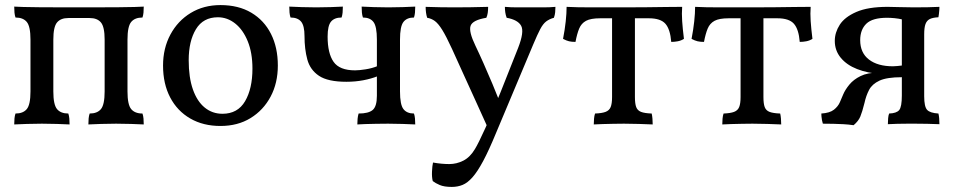

<svg xmlns="http://www.w3.org/2000/svg" viewBox="-20 -487 3755 756"><path d="M36 3Q36 -10 37 -20.5Q38 -31 41 -40Q71 -40 85.5 -57.5Q100 -75 100 -127V-331Q100 -383 85.5 -400.5Q71 -418 41 -418Q38 -427 37 -437.5Q36 -448 36 -461Q50 -460 72 -459.5Q94 -459 134 -458.5Q174 -458 245 -458H337Q408 -458 448 -458.5Q488 -459 510 -459.5Q532 -460 546 -461Q546 -448 545 -437.5Q544 -427 541 -418Q511 -418 496.5 -400.5Q482 -383 482 -331V-127Q482 -75 496.5 -57.5Q511 -40 541 -40Q544 -31 545 -20.5Q546 -10 546 3Q524 2 496 1Q468 0 437 0Q406 0 378 1Q350 2 328 3Q328 -10 329 -20.5Q330 -31 333 -40Q363 -40 377.5 -57.5Q392 -75 392 -127V-331Q392 -381 377.5 -398.5Q363 -416 333 -416H249Q219 -416 204.5 -398.5Q190 -381 190 -331V-127Q190 -75 204.5 -57.5Q219 -40 249 -40Q252 -31 253 -20.5Q254 -10 254 3Q232 2 204 1Q176 0 145 0Q114 0 86 1Q58 2 36 3Z M848 9Q780 9 729 -20.5Q678 -50 650 -103.5Q622 -157 622 -229Q622 -297 651 -351Q680 -405 731 -436Q782 -467 848 -467Q919 -467 969.5 -437Q1020 -407 1047 -353.5Q1074 -300 1074 -229Q1074 -160 1045.5 -106.5Q1017 -53 966.5 -22Q916 9 848 9ZM856 -39Q916 -39 945 -88.5Q974 -138 974 -217Q974 -279 955.5 -324.5Q937 -370 906 -394.5Q875 -419 838 -419Q780 -419 751.5 -372Q723 -325 723 -250Q723 -182 739.5 -135Q756 -88 786 -63.5Q816 -39 856 -39Z M1615 3Q1593 2 1565.5 1Q1538 0 1508 0Q1483 0 1460 0.5Q1437 1 1418.5 1.5Q1400 2 1387 3Q1387 -8 1388 -19Q1389 -30 1392 -40Q1431 -40 1447.5 -54Q1464 -68 1464 -110V-331Q1464 -383 1450.5 -400.5Q1437 -418 1409 -418Q1406 -427 1405 -437.5Q1404 -448 1404 -461Q1424 -460 1451.5 -459Q1479 -458 1509 -458Q1539 -458 1566.5 -459Q1594 -460 1615 -461Q1615 -448 1614 -437.5Q1613 -427 1610 -418Q1582 -418 1568.5 -400.5Q1555 -383 1555 -331V-127Q1555 -75 1568.5 -57.5Q1582 -40 1610 -40Q1613 -31 1614 -20.5Q1615 -10 1615 3ZM1344 -165Q1271 -165 1236 -188.5Q1201 -212 1190 -253Q1179 -294 1179 -345Q1179 -386 1165.5 -402Q1152 -418 1124 -418Q1121 -427 1120 -437.5Q1119 -448 1119 -461Q1140 -460 1167.5 -459Q1195 -458 1225 -458Q1255 -458 1282.5 -459Q1310 -460 1330 -461Q1330 -448 1329 -437.5Q1328 -427 1325 -418Q1297 -418 1283.5 -402Q1270 -386 1270 -343Q1270 -277 1293.5 -243.5Q1317 -210 1378 -210Q1394 -210 1419.5 -214Q1445 -218 1467 -227V-187Q1442 -177 1410.5 -171Q1379 -165 1344 -165Z M2020 -298Q2045 -362 2032 -385.5Q2019 -409 1975 -417Q1971 -428 1969.5 -438.5Q1968 -449 1968 -460Q1991 -458 2015 -458Q2039 -458 2067 -458Q2095 -458 2120 -458Q2145 -458 2167 -460Q2167 -450 2166 -439Q2165 -428 2161 -417Q2143 -412 2130.5 -402.5Q2118 -393 2107 -372Q2096 -351 2080 -313L1933 37Q1905 105 1882.5 147Q1860 189 1840.5 211Q1821 233 1801.5 241Q1782 249 1759 249Q1729 249 1711.5 241.5Q1694 234 1684 226Q1680 211 1681 188.5Q1682 166 1685 153Q1702 156 1718 157.5Q1734 159 1749 159Q1778 159 1804.5 145.5Q1831 132 1850 100Q1863 79 1891 17.5Q1919 -44 1951 -124ZM1903 21Q1879 -32 1852.5 -90.5Q1826 -149 1801.5 -202.5Q1777 -256 1760 -294Q1737 -344 1721.5 -369Q1706 -394 1692.5 -404Q1679 -414 1662 -417Q1659 -426 1657.5 -437Q1656 -448 1656 -460Q1685 -459 1714 -458.5Q1743 -458 1769 -458Q1795 -458 1833 -458.5Q1871 -459 1902 -460Q1902 -447 1900.5 -436.5Q1899 -426 1895 -417Q1841 -408 1833 -385.5Q1825 -363 1852 -307Q1866 -278 1884 -237.5Q1902 -197 1919 -156.5Q1936 -116 1948 -85Z M2318 3Q2318 -8 2319 -19.5Q2320 -31 2323 -40Q2350 -41 2364.5 -46.5Q2379 -52 2384.5 -65.5Q2390 -79 2390 -105V-438H2480V-105Q2480 -79 2485 -65.5Q2490 -52 2504 -46.5Q2518 -41 2546 -40Q2548 -32 2549 -20Q2550 -8 2550 3Q2525 2 2495.5 1Q2466 0 2437 0Q2417 0 2395 0.5Q2373 1 2353 1.5Q2333 2 2318 3ZM2246 -322Q2231 -322 2220.5 -324.5Q2210 -327 2197 -334Q2204 -370 2207.5 -402.5Q2211 -435 2211 -460Q2230 -459 2255 -458.5Q2280 -458 2308.5 -458Q2337 -458 2369.5 -458Q2402 -458 2438 -458Q2484 -458 2526.5 -458.5Q2569 -459 2604.5 -459.5Q2640 -460 2666 -460Q2664 -434 2666 -404Q2668 -374 2673 -334Q2662 -327 2649 -324.5Q2636 -322 2623 -322Q2619 -372 2600 -393.5Q2581 -415 2535 -415H2343Q2306 -415 2287.5 -405Q2269 -395 2260.5 -374.5Q2252 -354 2246 -322Z M2824 3Q2824 -8 2825 -19.5Q2826 -31 2829 -40Q2856 -41 2870.5 -46.5Q2885 -52 2890.5 -65.5Q2896 -79 2896 -105V-438H2986V-105Q2986 -79 2991 -65.5Q2996 -52 3010 -46.5Q3024 -41 3052 -40Q3054 -32 3055 -20Q3056 -8 3056 3Q3031 2 3001.5 1Q2972 0 2943 0Q2923 0 2901 0.5Q2879 1 2859 1.5Q2839 2 2824 3ZM2752 -322Q2737 -322 2726.5 -324.5Q2716 -327 2703 -334Q2710 -370 2713.5 -402.5Q2717 -435 2717 -460Q2736 -459 2761 -458.5Q2786 -458 2814.5 -458Q2843 -458 2875.5 -458Q2908 -458 2944 -458Q2990 -458 3032.5 -458.5Q3075 -459 3110.5 -459.5Q3146 -460 3172 -460Q3170 -434 3172 -404Q3174 -374 3179 -334Q3168 -327 3155 -324.5Q3142 -322 3129 -322Q3125 -372 3106 -393.5Q3087 -415 3041 -415H2849Q2812 -415 2793.5 -405Q2775 -395 2766.5 -374.5Q2758 -354 2752 -322Z M3476 2Q3476 -9 3477 -21Q3478 -33 3481 -40Q3510 -41 3520.5 -53.5Q3531 -66 3531 -111V-433L3535 -410Q3518 -414 3502 -415.5Q3486 -417 3473 -417Q3415 -417 3391 -393.5Q3367 -370 3367 -329Q3367 -279 3401.5 -252.5Q3436 -226 3496 -226Q3506 -226 3513 -227Q3520 -228 3531 -229V-196H3446Q3396 -199 3355 -215Q3314 -231 3290.5 -259.5Q3267 -288 3267 -326Q3267 -359 3286.5 -389.5Q3306 -420 3352 -440Q3398 -460 3475 -460Q3495 -460 3521 -459Q3547 -458 3579 -458Q3602 -458 3633 -458.5Q3664 -459 3679 -460Q3679 -455 3678.5 -447.5Q3678 -440 3677 -432Q3676 -424 3675 -419Q3653 -418 3641 -412Q3629 -406 3624 -392Q3619 -378 3619 -352V-108Q3619 -67 3630.5 -54.5Q3642 -42 3675 -40Q3679 -25 3679 2Q3659 1 3630.5 0.5Q3602 0 3585 0Q3572 0 3553 0Q3534 0 3513.5 0.5Q3493 1 3476 2ZM3341 6Q3320 3 3301 2Q3282 1 3262 0.5Q3242 0 3220 0Q3218 -6 3216.5 -14Q3215 -22 3214.5 -29Q3214 -36 3214 -40Q3247 -42 3263.5 -55Q3280 -68 3287 -84.5Q3294 -101 3300 -115Q3308 -134 3324.5 -154Q3341 -174 3368.5 -187.5Q3396 -201 3437 -201H3531V-183Q3472 -183 3443 -169.5Q3414 -156 3402 -133Q3390 -110 3384 -82Q3375 -46 3367.5 -28Q3360 -10 3341 6Z"/></svg>

Font: Vollkorn
Style: Regular
Weight: 400
Designer: Friedrich Althausen
Foundry: Friedrich Althausen
Version: Version 4.104